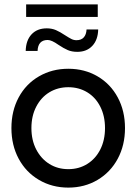

<svg xmlns="http://www.w3.org/2000/svg" viewBox="-20 -848 621 874"><path d="M157.5 -29C197.2 -5.7 241.7 6 291 6C340.3 6 384.7 -5.7 424 -29C463.3 -52.3 494 -84.5 516 -125.5C538 -166.5 549 -213 549 -265C549 -317 538 -363.5 516 -404.5C494 -445.5 463.3 -477.5 424 -500.5C384.7 -523.5 340.3 -535 291 -535C241.7 -535 197.2 -523.5 157.5 -500.5C117.8 -477.5 87 -445.5 65 -404.5C43 -363.5 32 -317 32 -265C32 -213 43 -166.5 65 -125.5C87 -84.5 117.8 -52.3 157.5 -29ZM377 -101.5C351.7 -85.8 323 -78 291 -78C259 -78 230.3 -85.8 205 -101.5C179.7 -117.2 159.7 -139.2 145 -167.5C130.3 -195.8 123 -228.3 123 -265C123 -301.7 130.3 -334.2 145 -362.5C159.7 -390.8 179.7 -412.7 205 -428C230.3 -443.3 259 -451 291 -451C323 -451 351.7 -443.3 377 -428C402.3 -412.7 422.2 -390.8 436.5 -362.5C450.8 -334.2 458 -301.7 458 -265C458 -228.3 450.8 -195.8 436.5 -167.5C422.2 -139.2 402.3 -117.2 377 -101.5ZM288.5 -620C300.8 -614.7 315.3 -612 332 -612C360.7 -612 383.5 -621.2 400.5 -639.5C417.5 -657.8 426.3 -682.7 427 -714H374C373.3 -698.7 369.2 -686.7 361.5 -678C353.8 -669.3 342.7 -665 328 -665C320 -665 312.3 -666.8 305 -670.5C297.7 -674.2 288.3 -679.7 277 -687C261 -697.7 246.8 -705.7 234.5 -711C222.2 -716.3 208.3 -719 193 -719C163.7 -719 140.5 -709.8 123.5 -691.5C106.5 -673.2 97.7 -648 97 -616H151C152.3 -649.3 167.7 -666 197 -666C209 -666 225.3 -658.7 246 -644C262 -633.3 276.2 -625.3 288.5 -620ZM99 -828V-771H425V-828Z"/></svg>

Font: Rookery
Style: Regular
Weight: 400
Designer: Ryan Kimball / Julieta Ulanovsky
Foundry: Motorola Mobility LLC.
Version: Version 1.0